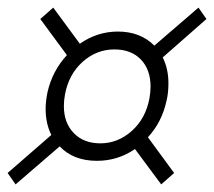

<svg xmlns="http://www.w3.org/2000/svg" viewBox="-26 -485 563 505"><path d="M363 -124 432 -30 398 0 329 -93Q284 -62 229 -62Q167 -62 131 -100L15 0L-6 -30L109 -130Q94 -160 94 -199Q94 -218 99 -243Q112 -299 150 -340L80 -435L114 -465L184 -370Q230 -402 284 -402Q343 -402 380 -365L496 -465L517 -435L402 -334Q417 -304 417 -266Q417 -240 412 -220Q400 -164 363 -124ZM142 -206Q142 -162 168 -135Q194 -108 238 -108Q284 -108 320.5 -140.5Q357 -173 367 -226Q370 -243 370 -257Q370 -302 344.5 -328.5Q319 -355 275 -355Q228 -355 191.5 -322.5Q155 -290 145 -237Q142 -221 142 -206Z"/></svg>

Font: Ysabeau Infant Semilight
Style: Italic
Weight: 300
Italic angle: -12°
Designer: Christian Thalmann (Catharsis Fonts)
Version: Version 0.003